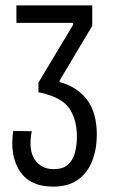

<svg xmlns="http://www.w3.org/2000/svg" viewBox="-20 -680 431 714"><path d="M177 14Q92 14 54 -43Q16 -100 29 -193L98 -192Q85 -123 109 -87Q133 -51 180 -51Q214 -51 232.5 -67.5Q251 -84 258.5 -111.5Q266 -139 266 -171Q266 -237 236.5 -278.5Q207 -320 123 -337V-373L252 -588V-595H41V-660H323V-584L202 -381V-375Q269 -356 304.5 -308Q340 -260 340 -179Q340 -126 323 -82Q306 -38 270.5 -12Q235 14 177 14Z"/></svg>

Font: Bricolage Grotesque 10pt Condensed Light
Style: Regular
Weight: 300
Width: 3
Designer: Mathieu Triay
Foundry: Atelier Triay
Version: Version 1.000; ttfautohint (v1.8.4.7-5d5b);gftools[0.9.32]